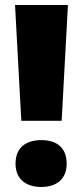

<svg xmlns="http://www.w3.org/2000/svg" viewBox="-20 -734 330 766"><path d="M226 -252 251 -714H40L65 -252ZM42 -81C42 -15 89 12 145 12C200 12 246 -15 246 -81C246 -150 200 -175 145 -175C89 -175 42 -150 42 -81Z"/></svg>

Font: Noto Sans Lao UI Blk
Style: Regular
Weight: 900
Designer: Monotype Design Team
Foundry: Monotype Imaging Inc.
Version: Version 2.000